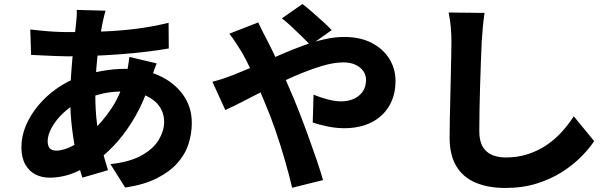

<svg xmlns="http://www.w3.org/2000/svg" viewBox="-20 -861 3040 951"><path d="M503 -808Q498 -793 495 -779Q492 -765 489 -753Q479 -705 470.5 -645Q462 -585 457 -521Q452 -457 452 -397Q452 -314 460.5 -247.5Q469 -181 484 -125Q499 -69 515 -18L388 19Q373 -26 359.5 -88.5Q346 -151 337 -224Q328 -297 328 -373Q328 -422 331 -472Q334 -522 338.5 -570.5Q343 -619 348 -664.5Q353 -710 357 -748Q359 -763 360 -780.5Q361 -798 360 -812ZM320 -702Q417 -702 500 -705.5Q583 -709 659.5 -719Q736 -729 815 -748L816 -621Q766 -612 703 -604.5Q640 -597 572 -592Q504 -587 438 -584.5Q372 -582 316 -582Q288 -582 255 -583.5Q222 -585 190 -586.5Q158 -588 134 -589L130 -715Q148 -713 180.5 -709.5Q213 -706 250 -704Q287 -702 320 -702ZM756 -547Q752 -538 745.5 -520Q739 -502 733 -483.5Q727 -465 723 -454Q695 -364 653.5 -290.5Q612 -217 564.5 -162.5Q517 -108 471 -74Q422 -38 357.5 -9.5Q293 19 225 19Q188 19 156.5 3.5Q125 -12 105.5 -46Q86 -80 86 -132Q86 -186 108 -238.5Q130 -291 169.5 -338.5Q209 -386 261 -422.5Q313 -459 374 -481Q423 -498 482.5 -509Q542 -520 600 -520Q694 -520 768 -486.5Q842 -453 886 -392.5Q930 -332 930 -252Q930 -199 913.5 -147.5Q897 -96 858.5 -53Q820 -10 757 22Q694 54 600 68L527 -48Q625 -59 683 -92Q741 -125 767 -169.5Q793 -214 793 -258Q793 -300 770 -333.5Q747 -367 702 -387.5Q657 -408 591 -408Q522 -408 468.5 -392.5Q415 -377 379 -360Q331 -337 294 -302Q257 -267 236.5 -229.5Q216 -192 216 -162Q216 -139 226 -127Q236 -115 259 -115Q295 -115 341.5 -139.5Q388 -164 433 -207Q485 -255 530 -321Q575 -387 604 -486Q608 -497 611 -514.5Q614 -532 617 -550Q620 -568 621 -579Z M1518 -637Q1501 -655 1475 -680.5Q1449 -706 1422 -731Q1395 -756 1376 -770L1478 -841Q1497 -827 1524.5 -803Q1552 -779 1579 -754.5Q1606 -730 1623 -712ZM1259 -750Q1264 -740 1271 -724.5Q1278 -709 1286.5 -693.5Q1295 -678 1300 -668Q1331 -608 1362.5 -539Q1394 -470 1420 -408Q1437 -370 1459.5 -312.5Q1482 -255 1505 -192Q1528 -129 1548 -70.5Q1568 -12 1580 31L1427 69Q1412 5 1390.5 -69.5Q1369 -144 1344 -216.5Q1319 -289 1294 -347Q1275 -393 1256.5 -437Q1238 -481 1219 -522.5Q1200 -564 1178 -602Q1166 -621 1149 -647.5Q1132 -674 1116 -694ZM1032 -456Q1064 -464 1094 -474.5Q1124 -485 1136 -490Q1194 -513 1252 -538.5Q1310 -564 1367 -589Q1424 -614 1478.5 -634Q1533 -654 1585 -666Q1637 -678 1684 -678Q1764 -678 1821 -648.5Q1878 -619 1908.5 -569.5Q1939 -520 1939 -461Q1939 -388 1907 -335Q1875 -282 1818 -254Q1761 -226 1685 -226Q1644 -226 1601 -235Q1558 -244 1529 -254L1533 -392Q1567 -378 1603.5 -368.5Q1640 -359 1670 -359Q1703 -359 1730.5 -370.5Q1758 -382 1775.5 -406Q1793 -430 1793 -466Q1793 -490 1779 -509.5Q1765 -529 1740 -540.5Q1715 -552 1681 -552Q1632 -552 1570.5 -533Q1509 -514 1441.5 -485Q1374 -456 1309 -423Q1244 -390 1189 -361.5Q1134 -333 1096 -316Z M2380 -797Q2375 -764 2371.5 -725Q2368 -686 2366 -654Q2364 -615 2362 -557.5Q2360 -500 2358 -437Q2356 -374 2355 -314.5Q2354 -255 2354 -211Q2354 -162 2371.5 -133.5Q2389 -105 2418.5 -93Q2448 -81 2485 -81Q2544 -81 2594.5 -97.5Q2645 -114 2686 -141.5Q2727 -169 2761 -206Q2795 -243 2822 -285L2923 -162Q2899 -126 2860 -86Q2821 -46 2766 -10.5Q2711 25 2640 47.5Q2569 70 2483 70Q2399 70 2336.5 44Q2274 18 2240.5 -37.5Q2207 -93 2207 -179Q2207 -218 2208 -270Q2209 -322 2210.5 -378.5Q2212 -435 2213 -489.5Q2214 -544 2215 -587.5Q2216 -631 2216 -654Q2216 -693 2212.5 -730Q2209 -767 2202 -799Z"/></svg>

Font: Noto Sans JP Thin ExtraBold
Style: Regular
Weight: 800
Version: Version 2.004-H2;hotconv 1.0.118;makeotfexe 2.5.65603